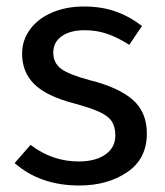

<svg xmlns="http://www.w3.org/2000/svg" viewBox="-20 -559 507 591"><path d="M417 -479 378 -421Q342 -444 309.5 -455Q277 -466 241 -466Q196 -466 170 -447.5Q144 -429 144 -397Q144 -365 168.5 -347Q193 -329 257 -312Q345 -290 388.5 -252Q432 -214 432 -148Q432 -70 371.5 -29Q311 12 224 12Q104 12 25 -57L74 -113Q141 -62 222 -62Q274 -62 304.5 -83.5Q335 -105 335 -142Q335 -169 324 -185.5Q313 -202 286 -214.5Q259 -227 207 -241Q123 -263 85.5 -300Q48 -337 48 -394Q48 -435 72.5 -468.5Q97 -502 140.5 -520.5Q184 -539 238 -539Q292 -539 335 -524Q378 -509 417 -479Z"/></svg>

Font: Fira Sans
Style: Regular
Weight: 400
Designer: bBox Type GmbH & Carrois Corporate GbR & Edenspiekermann AG
Foundry: bBox Type GmbH & Carrois Corporate GbR & Edenspiekermann AG
Version: Version 4.301